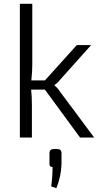

<svg xmlns="http://www.w3.org/2000/svg" viewBox="-20 -720 537 1005"><path d="M473 0H399L215 -251H143Q147 -214 147 -170V0H84V-700H149V-382Q149 -344 144 -299H215L382 -484H457L295 -303Q280 -284 265 -275V-273Q280 -262 295 -239ZM262 60H279Q302 60 302 82V138Q300 204 275 265L248 256Q255 207 255 154Q237 154 239 135V82Q239 60 262 60Z"/></svg>

Font: Exo 2.0 Light
Style: Regular
Weight: 300
Designer: Natanael Gama
Version: Version 1.001;PS 001.001;hotconv 1.0.70;makeotf.lib2.5.58329